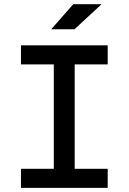

<svg xmlns="http://www.w3.org/2000/svg" viewBox="-20 -914 626 934"><path d="M82 0H503.9V-92.8H343.3V-600.6H503.9V-693.4H82V-600.6H241.7V-92.8H82ZM229 -771.5H342.3L474.1 -893.6H336.4Z"/></svg>

Font: CaskaydiaCove Nerd Font
Style: Regular
Weight: 400
Designer: Aaron Bell
Foundry: Saja Typeworks
Version: Version 2111.1;Nerd Fonts 2.3.3